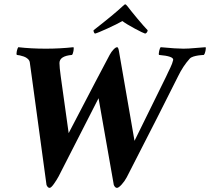

<svg xmlns="http://www.w3.org/2000/svg" viewBox="-20 -867 982 897"><path d="M565.4 -846.7Q568.4 -846.7 576.2 -836.9Q592.8 -814.9 623 -778.8Q653.3 -742.7 669.9 -725.6Q668.5 -713.4 658.2 -710Q648.9 -712.4 609.4 -733.6Q569.8 -754.9 551.8 -768.6Q526.9 -754.4 481.4 -733.6Q436 -712.9 423.8 -710Q420.9 -711.4 418.7 -716.3Q416.5 -721.2 417 -725.6Q515.1 -802.2 551.8 -836.9Q561.5 -846.7 565.4 -846.7ZM194.3 -639.6Q259.8 -639.6 323.2 -646.5Q325.7 -642.1 323.2 -628.7Q320.8 -615.2 316.4 -610.4Q257.8 -605.5 257.8 -572.3Q257.8 -553.2 263.7 -510.7L300.8 -245.1Q458 -546.9 492.2 -610.4Q500 -625 510.3 -635.7Q520.5 -646.5 527.3 -646.5Q532.2 -646.5 535.2 -630.9L608.4 -209Q740.2 -477.5 755.9 -508.8Q758.8 -515.1 765.1 -528.6Q771.5 -542 775.6 -550.3Q779.8 -558.6 783.7 -569.1Q787.6 -579.6 789.1 -586.9Q792 -604.5 722.7 -610.4Q720.7 -615.2 723.6 -628.7Q726.6 -642.1 730.5 -646.5Q803.7 -639.6 836.9 -639.6Q859.9 -639.6 894 -642.8Q928.2 -646 940.4 -646.5Q942.9 -642.1 939.9 -628.7Q937 -615.2 932.6 -610.4Q931.6 -610.4 926 -609.9Q920.4 -609.4 916.5 -609.1Q912.6 -608.9 906 -607.9Q899.4 -606.9 894.3 -605.7Q889.2 -604.5 883.5 -602.8Q877.9 -601.1 873.5 -598.6Q869.1 -596.2 866.2 -592.8Q835 -558.1 812.5 -511.7Q736.3 -358.4 572.3 -39.1Q562.5 -20.5 548.3 -4.9Q534.2 10.7 526.4 10.7Q517.6 10.7 511.7 -2.9L440.4 -408.2Q326.2 -183.1 253.9 -43Q245.6 -27.3 232.2 -8.3Q218.8 10.7 211.9 10.7Q203.1 10.7 197.3 -2.9L129.9 -498Q128.4 -513.2 119.1 -576.2Q117.7 -585 109.9 -592Q102.1 -599.1 91.6 -602.8Q81.1 -606.4 72.8 -608.2Q64.5 -609.9 58.6 -610.4Q55.7 -615.2 58.6 -628.4Q61.5 -641.6 65.4 -646.5Q125 -639.6 194.3 -639.6Z"/></svg>

Font: Crimson
Style: BoldItalic
Weight: 700
Italic angle: -11°
Version: Version 0.8